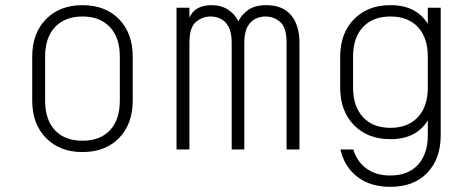

<svg xmlns="http://www.w3.org/2000/svg" viewBox="-20 -580 1840 745"><path d="M300 10Q212 10 158.5 -44.5Q105 -99 105 -190V-360Q105 -451 158.5 -505.5Q212 -560 300 -560Q389 -560 442 -505.5Q495 -451 495 -360V-190Q495 -99 442 -44.5Q389 10 300 10ZM300 -34Q369 -34 407 -75Q445 -116 445 -190V-360Q445 -434 406.5 -475Q368 -516 300 -516Q232 -516 193.5 -475Q155 -434 155 -360V-190Q155 -116 193 -75Q231 -34 300 -34Z M665 0V-550H715V-512Q737 -560 801 -560Q838 -560 865 -542.5Q892 -525 905 -497Q916 -522 942.5 -541Q969 -560 1013 -560Q1077 -560 1109.5 -521Q1142 -482 1142 -414V0H1092V-414Q1092 -474 1067 -495Q1042 -516 1010 -516Q990 -516 971 -507Q952 -498 940 -476Q928 -454 928 -414V0H879V-414Q879 -454 867 -476Q855 -498 836.5 -507Q818 -516 797 -516Q766 -516 740.5 -495Q715 -474 715 -414V0Z M1494 145Q1417 145 1366.5 106Q1316 67 1301 0H1351Q1365 47 1402 74Q1439 101 1494 101Q1564 101 1602 59Q1640 17 1640 -55V-113Q1619 -78 1583 -59Q1547 -40 1495 -40Q1407 -40 1353.5 -94.5Q1300 -149 1300 -240V-360Q1300 -451 1353.5 -505.5Q1407 -560 1495 -560Q1547 -560 1583 -541Q1619 -522 1640 -487V-550H1690V-55Q1690 36 1638 90.5Q1586 145 1494 145ZM1350 -360V-240Q1350 -167 1388.5 -125.5Q1427 -84 1495 -84Q1563 -84 1601.5 -125.5Q1640 -167 1640 -240V-360Q1640 -434 1601.5 -475Q1563 -516 1495 -516Q1427 -516 1388.5 -475Q1350 -434 1350 -360Z"/></svg>

Font: Tiny Thin
Style: Regular
Weight: 100
Monospace: yes
Designer: Philipp Nurullin, Konstantin Bulenkov
Foundry: JetBrains
Version: Version 2.251; ttfautohint (v1.8.4.7-5d5b)